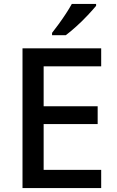

<svg xmlns="http://www.w3.org/2000/svg" viewBox="-20 -961 597 981"><path d="M497 0H95V-714H497V-622H203V-418H479V-327H203V-93H497ZM471 -931Q456 -913 429 -884Q402 -855 371 -827Q340 -799 316 -781H246V-793Q261 -812 280 -838Q299 -864 317 -891.5Q335 -919 347 -941H471Z"/></svg>

Font: Noto Sans Sinhala UI Medium
Style: Regular
Weight: 500
Designer: Jelle Bosma - Monotype Design Team
Foundry: Monotype Imaging Inc.
Version: Version 2.006; ttfautohint (v1.8.4.7-5d5b)